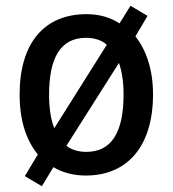

<svg xmlns="http://www.w3.org/2000/svg" viewBox="-20 -598 598 665"><path d="M510 -271C510 -356 487 -424 449 -472L491 -543L432 -578L394 -517C362 -538 323 -549 280 -549C134 -549 48 -450 48 -271C48 -182 70 -113 111 -63L66 12L125 47L165 -19C197 0 235 10 277 10C422 10 510 -92 510 -271ZM150 -270C150 -397 189 -467 278 -467C307 -467 332 -459 350 -443L168 -154C156 -184 150 -223 150 -270ZM408 -271C408 -144 369 -72 279 -72C252 -72 228 -79 210 -93L392 -380C402 -352 408 -315 408 -271Z"/></svg>

Font: Noto Sans Lao Looped SemiCondensed Medium
Style: Regular
Weight: 500
Width: 4
Designer: Mark Frömberg, Ben Mitchell
Foundry: The Fontpad Ltd
Version: Version 1.002